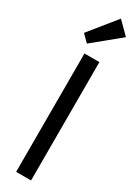

<svg xmlns="http://www.w3.org/2000/svg" viewBox="-254 -985 730 1003"><g transform="rotate(30 111.0 -483.5)"><path d="M51 -765 211 -896 140 -967 10 -806ZM66 0H156V-714H66Z"/></g></svg>

Font: Outfit
Style: Regular
Weight: 400
Designer: Rodrigo Fuenzalida
Foundry: fragTYPE
Version: Version 1.100;gftools[0.9.27]